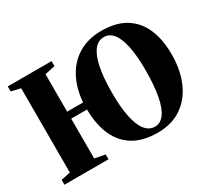

<svg xmlns="http://www.w3.org/2000/svg" viewBox="-145 -999 1375 1257"><g transform="rotate(-30 542.0 -370.5)"><path d="M722.5 11Q615 11 543 -31.8Q471 -74.5 434 -156Q397 -237.5 396 -352.5H276.5V-51.5L355 -36.5V0H22V-36.5L92.5 -51.5V-688.5L22.5 -705V-743H353.5V-705L276.5 -688.5V-405.5H397Q405 -509.5 447 -587.5Q489 -665.5 561.8 -708.8Q634.5 -752 734 -752Q844.5 -752 916.2 -707.2Q988 -662.5 1022.8 -580.2Q1057.5 -498 1057 -386Q1056.5 -269 1017.2 -179.5Q978 -90 903.5 -39.5Q829 11 722.5 11ZM727.5 -32.5Q768.5 -32.5 797.5 -71.5Q826.5 -110.5 841.8 -189Q857 -267.5 857 -386Q857 -492 842.2 -563.8Q827.5 -635.5 798.8 -672Q770 -708.5 728 -708.5Q685.5 -708.5 655.2 -671.5Q625 -634.5 608.8 -557.8Q592.5 -481 592.5 -362Q592.5 -256 607.8 -182.5Q623 -109 653 -70.8Q683 -32.5 727.5 -32.5Z"/></g></svg>

Font: Merriweather 96pt Black
Style: Regular
Weight: 900
Version: Version 2.100